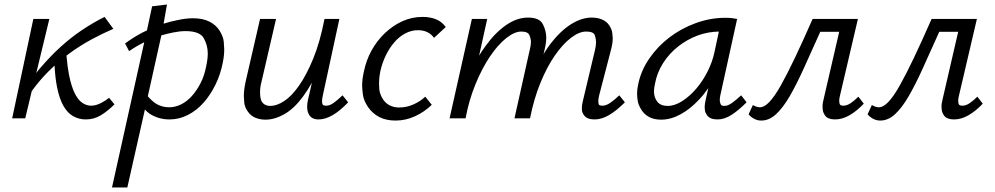

<svg xmlns="http://www.w3.org/2000/svg" viewBox="-20 -525 4416 852"><path d="M361 5Q330 5 304.5 -9.5Q279 -24 261 -56Q243 -88 233 -139Q225 -179 222 -234Q208 -221 194 -207Q155 -168 121 -121L92 0H34L128 -441H199L141 -201Q151 -215 162 -227Q204 -276 249 -317Q294 -358 343 -391Q392 -424 444 -450L483 -397Q436 -377 386 -350Q336 -323 288 -288Q281 -283 275 -278Q279 -230 286 -194Q296 -144 310.5 -113.5Q325 -83 344 -69.5Q363 -56 385 -56Q396 -56 407.5 -59.5Q419 -63 429.5 -68.5Q440 -74 449 -80Q458 -86 464 -91L488 -62Q458 -32 427.5 -13.5Q397 5 361 5Z M477 307 620 -337Q618 -336 617 -336Q583 -319 553 -298L535 -332Q571 -359 611 -380Q621 -385 632 -390L655 -497L721 -505L706 -420Q738 -430 769 -436Q806 -444 836 -444Q880 -444 909.5 -429Q939 -414 955 -388Q971 -362 973 -339Q975 -316 975 -306Q975 -279 969 -249Q959 -196 936.5 -150Q914 -104 883.5 -69.5Q853 -35 814 -15Q775 5 733 5Q706 5 683.5 -2Q661 -9 643 -21Q632 -29 623 -39L545 307ZM749 -381Q723 -376 696 -368L636 -98Q651 -80 669 -67Q696 -49 731 -49Q758 -49 784 -62Q810 -75 831.5 -99Q853 -123 870 -156Q887 -189 895 -231Q902 -263 902 -288Q902 -323 884.5 -355Q867 -387 803 -387Q779 -387 749 -381Z M1393 5Q1379 5 1368.5 0Q1358 -5 1351.5 -16Q1345 -27 1344 -37Q1343 -47 1343 -51Q1343 -64 1346 -79L1364 -158Q1345 -124 1325 -97Q1285 -43 1242 -18.5Q1199 6 1158 6Q1135 6 1114.5 -2Q1094 -10 1080 -29.5Q1066 -49 1064 -69Q1062 -89 1062 -98Q1062 -126 1070 -163L1134 -441H1205L1142 -169Q1135 -142 1134.5 -129.5Q1134 -117 1134 -113Q1134 -97 1137.5 -84Q1141 -71 1152 -63Q1163 -55 1180 -55Q1208 -55 1241 -76.5Q1274 -98 1307 -145Q1340 -192 1370 -265Q1400 -338 1420 -441H1486L1412 -99Q1409 -85 1409 -76Q1409 -70 1411 -63Q1413 -56 1428 -56Q1443 -56 1460 -68Q1477 -80 1500 -102L1525 -71Q1490 -34 1457 -14.5Q1424 5 1393 5Z M1735 10Q1694 10 1663.5 -5.5Q1633 -21 1613.5 -49.5Q1594 -78 1590.5 -104.5Q1587 -131 1587 -145Q1587 -173 1594 -204Q1604 -256 1628.5 -300.5Q1653 -345 1688.5 -378.5Q1724 -412 1766 -431Q1808 -450 1855 -450Q1888 -450 1914.5 -439.5Q1941 -429 1958 -405L1906 -357Q1894 -374 1876 -382.5Q1858 -391 1835 -391Q1805 -391 1778 -376.5Q1751 -362 1729.5 -337Q1708 -312 1692 -279Q1676 -246 1668 -210Q1662 -180 1662 -154Q1662 -148 1663 -130.5Q1664 -113 1675 -92Q1686 -71 1705.5 -59.5Q1725 -48 1751 -48Q1784 -48 1814.5 -61.5Q1845 -75 1867 -96L1896 -60Q1863 -28 1821.5 -9Q1780 10 1735 10Z M1975 0 2074 -441H2142L2106 -278Q2119 -300 2134 -320Q2177 -380 2225.5 -413.5Q2274 -447 2323 -447Q2374 -447 2389 -417.5Q2404 -388 2404 -358Q2404 -335 2397 -306L2392 -285Q2407 -310 2423 -331Q2467 -388 2514 -417.5Q2561 -447 2606 -447Q2631 -447 2651.5 -438.5Q2672 -430 2683.5 -412.5Q2695 -395 2697 -378.5Q2699 -362 2699 -355Q2699 -332 2691 -303L2638 -99Q2635 -86 2635 -76Q2635 -71 2636.5 -63.5Q2638 -56 2653 -56Q2669 -56 2687 -68Q2705 -80 2728 -102L2753 -71Q2716 -34 2683 -14.5Q2650 5 2618 5Q2602 5 2590 0.5Q2578 -4 2570.5 -15Q2563 -26 2562.5 -35Q2562 -44 2562 -46Q2562 -60 2567 -79L2620 -302Q2625 -322 2625 -338Q2625 -352 2619.5 -368.5Q2614 -385 2581 -385Q2550 -385 2513.5 -357Q2477 -329 2442 -278.5Q2407 -228 2378 -157Q2349 -86 2332 0H2263L2331 -305Q2336 -324 2336 -338Q2336 -352 2329.5 -368.5Q2323 -385 2293 -385Q2263 -385 2226 -355.5Q2189 -326 2154 -274Q2119 -222 2090 -151.5Q2061 -81 2046 0Z M2914 6Q2882 6 2860 -6Q2838 -18 2825 -39.5Q2812 -61 2809.5 -80Q2807 -99 2807 -109Q2807 -129 2812 -151Q2824 -211 2861 -265Q2898 -319 2950.5 -359Q3003 -399 3067.5 -422.5Q3132 -446 3199 -446Q3217 -446 3228.5 -444.5Q3240 -443 3251 -441L3176 -100Q3174 -89 3174 -81Q3174 -72 3177.5 -63.5Q3181 -55 3194 -55Q3210 -55 3228 -68Q3246 -81 3269 -102L3293 -71Q3256 -34 3225 -14.5Q3194 5 3164 5Q3148 5 3136 0.5Q3124 -4 3116.5 -15Q3109 -26 3108 -36Q3107 -46 3107 -50Q3107 -63 3111 -80L3123 -134Q3104 -106 3082 -83Q3044 -42 3000.5 -18Q2957 6 2914 6ZM2943 -55Q2974 -55 3007.5 -76.5Q3041 -98 3070 -132Q3099 -166 3120.5 -209Q3142 -252 3151 -296L3170 -385Q3122 -384 3077 -368Q3029 -350 2989.5 -319Q2950 -288 2922.5 -245Q2895 -202 2886 -151Q2882 -133 2882 -119Q2882 -93 2896.5 -74Q2911 -55 2943 -55Z M3685 5Q3670 5 3658 0.5Q3646 -4 3639 -15.5Q3632 -27 3631 -37.5Q3630 -48 3630 -52Q3630 -68 3636 -90L3704 -384H3620Q3580 -295 3547 -222Q3514 -149 3484 -97.5Q3454 -46 3423.5 -18Q3393 10 3358 10Q3340 10 3324.5 1Q3309 -8 3302 -18L3321 -59Q3329 -54 3337 -51.5Q3345 -49 3352 -49Q3372 -49 3395 -73.5Q3418 -98 3445.5 -147Q3473 -196 3508 -269.5Q3543 -343 3586 -441H3787L3707 -99Q3704 -87 3704 -77Q3704 -72 3706 -64Q3708 -56 3723 -56Q3738 -56 3754.5 -67Q3771 -78 3789 -96L3813 -65Q3783 -33 3750.5 -14Q3718 5 3685 5Z M4213 5Q4198 5 4186 0.5Q4174 -4 4167 -15.5Q4160 -27 4159 -37.5Q4158 -48 4158 -52Q4158 -68 4164 -90L4232 -384H4148Q4108 -295 4075 -222Q4042 -149 4012 -97.5Q3982 -46 3951.5 -18Q3921 10 3886 10Q3868 10 3852.5 1Q3837 -8 3830 -18L3849 -59Q3857 -54 3865 -51.5Q3873 -49 3880 -49Q3900 -49 3923 -73.5Q3946 -98 3973.5 -147Q4001 -196 4036 -269.5Q4071 -343 4114 -441H4315L4235 -99Q4232 -87 4232 -77Q4232 -72 4234 -64Q4236 -56 4251 -56Q4266 -56 4282.5 -67Q4299 -78 4317 -96L4341 -65Q4311 -33 4278.5 -14Q4246 5 4213 5Z"/></svg>

Font: Isabella Sans
Style: Italic
Weight: 400
Italic angle: -12°
Designer: Christian Thalmann (Catharsis Fonts), Cristiano Sobral
Foundry: The Isabella Sans Project Authors
Version: Version 2.026; ttfautohint (v1.8.4.7-5d5b-dirty)